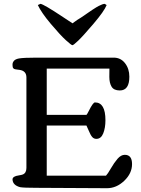

<svg xmlns="http://www.w3.org/2000/svg" viewBox="-20 -989 742 1011"><path d="M541.5 -962.4Q528.8 -930.2 472.7 -864.3Q416.5 -798.3 391.6 -774.7Q366.7 -751 361.3 -751Q356 -751 326.9 -777.3Q297.9 -803.7 247.8 -863Q197.8 -922.4 179.2 -962.4L192.9 -968.8Q209.5 -967.3 313 -898.4L361.8 -866.2L386.2 -883.8L406.7 -896.5Q478.5 -946.8 499.5 -957.5Q520.5 -968.3 531.2 -968.8ZM637.2 -173.8Q675.3 -173.8 675.3 -125Q675.3 -76.2 634.3 -37.1Q593.3 2 543.5 2L171.9 0Q104.5 0 85.9 -3.4Q47.4 -13.7 45.9 -43.9Q45.9 -61 79.1 -65.4Q94.7 -67.9 100.1 -70.3Q119.1 -78.1 119.1 -105V-581.1Q119.1 -616.2 82.5 -621.1Q75.7 -622.1 69.8 -622.8Q64 -623.5 60.1 -624.3Q56.2 -625 54.7 -626Q53.2 -627 51 -628.7Q48.8 -630.4 47.9 -632.8Q45.9 -639.2 45.9 -649.4Q45.9 -659.7 53.5 -668.7Q61 -677.7 80.1 -681.2Q104.5 -685.5 171.9 -685.5H578.6Q615.7 -685.5 638.4 -656.2Q661.1 -627 661.1 -585Q661.1 -512.7 610.8 -512.7Q579.6 -512.7 567.6 -532.5Q555.7 -552.2 555.7 -584.2Q555.7 -616.2 556.2 -627.9H226.1V-384.3H435.5Q439 -387.7 447.3 -404.3Q469.7 -449.7 480 -449.7Q535.2 -449.7 535.2 -356Q535.2 -315.9 523.7 -286.9Q512.2 -257.8 487.3 -257.8Q474.1 -257.8 465.6 -267.6Q457 -277.3 448 -299.3Q439 -321.3 435.1 -328.1H226.1V-64H538.1Q546.9 -72.8 564 -102.5Q581.1 -132.3 599.1 -153.1Q617.2 -173.8 637.2 -173.8Z"/></svg>

Font: Corben
Style: Regular
Weight: 400
Designer: vernon adams
Foundry: vernon adams
Version: Version 1.101